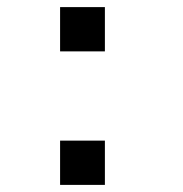

<svg xmlns="http://www.w3.org/2000/svg" viewBox="-20 -520 515 540"><path d="M149 -500H275V-375.5H149ZM149 -124.5H275V0H149Z"/></svg>

Font: Trispace SemiCondensed Medium
Style: Regular
Weight: 500
Width: 4
Designer: Tyler Finck
Foundry: Etcetera Type Company
Version: Version 1.210; ttfautohint (v1.8.3)